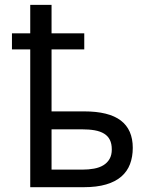

<svg xmlns="http://www.w3.org/2000/svg" viewBox="-20 -780 640 800"><path d="M194.8 -641.1H331.1V-574.2H194.8V-315.9H330.1Q433.6 -315.9 483.4 -277.8Q533.2 -239.7 533.2 -164.1Q533.2 -126.5 521.7 -96.2Q510.3 -65.9 485.6 -44.4Q460.9 -22.9 422.1 -11.5Q383.3 0 328.1 0H106V-574.2H29.8V-641.1H106V-759.8H194.8ZM194.8 -241.2V-73.2H321.8Q349.1 -73.2 371.8 -77.4Q394.5 -81.5 410.9 -91.6Q427.2 -101.6 436.5 -117.7Q445.8 -133.8 445.8 -157.2Q445.8 -181.2 437.7 -197.3Q429.7 -213.4 413.8 -223.1Q397.9 -232.9 374.5 -237.1Q351.1 -241.2 319.8 -241.2Z"/></svg>

Font: Droid Sans Mono
Style: Regular
Weight: 400
Monospace: yes
Foundry: Ascender Corporation
Version: Version 1.00 build 112